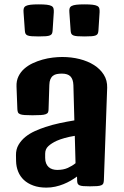

<svg xmlns="http://www.w3.org/2000/svg" viewBox="-20 -854 570 880"><path d="M53.2 -142.1Q52.7 -169.4 64.9 -190.2Q77.1 -210.9 96.4 -226.6Q115.7 -242.2 140.1 -253.2Q164.6 -264.2 188.5 -272Q219.2 -282.2 253.7 -289.6Q288.1 -296.9 320.8 -302.2L316.4 -463.9Q315.4 -490.7 303 -503.7Q290.5 -516.6 263.7 -516.6Q251 -516.6 240.7 -514.6Q230.5 -512.7 222.9 -506.8Q215.3 -501 210.9 -490.7Q206.5 -480.5 206.1 -464.4L202.6 -353.5Q202.6 -344.2 200 -338.9Q197.3 -333.5 189.5 -330.6Q181.6 -327.6 167.2 -326.7Q152.8 -325.7 128.9 -325.7Q106.9 -325.7 93.3 -326.7Q79.6 -327.6 72.3 -330.6Q64.9 -333.5 62.5 -338.9Q60.1 -344.2 59.6 -353.5L55.7 -457.5Q54.7 -483.4 64.5 -503.7Q74.2 -523.9 91.1 -538.8Q107.9 -553.7 129.6 -564Q151.4 -574.2 175 -580.8Q198.7 -587.4 222.2 -590.1Q245.6 -592.8 265.1 -592.8Q307.1 -592.8 345 -583.3Q382.8 -573.7 411.1 -555.7Q439.5 -537.6 455.8 -511.5Q472.2 -485.4 471.2 -451.7L456.1 -27.8Q455.6 -18.6 453.4 -13.2Q451.2 -7.8 444.3 -4.9Q437.5 -2 425 -1Q412.6 0 392.1 0Q373 0 361.6 -1Q350.1 -2 344 -4.9Q337.9 -7.8 335.7 -13.2Q333.5 -18.6 333.5 -27.8L333 -44.9Q319.8 -35.2 304.2 -26.1Q288.6 -17.1 271 -10Q253.4 -2.9 233.6 1.5Q213.9 5.9 192.4 5.9Q158.2 5.9 132.3 -3.7Q106.4 -13.2 89.1 -29.5Q71.8 -45.9 63 -68.1Q54.2 -90.3 53.7 -115.7ZM187 -130.4Q187 -115.7 191.4 -105.2Q195.8 -94.7 203.1 -88.1Q210.4 -81.5 220.5 -78.4Q230.5 -75.2 242.2 -75.2Q270.5 -75.2 291 -84.5Q311.5 -93.8 326.2 -106L322.8 -231.4Q296.4 -227.1 276.4 -221.4Q256.3 -215.8 240.7 -209Q216.3 -197.8 201.7 -184.3Q187 -170.9 187 -149.4ZM367.2 -687Q346.7 -687 334.5 -688Q322.3 -689 315.7 -691.9Q309.1 -694.8 306.6 -700.2Q304.2 -705.6 303.7 -714.8L297.9 -798.3Q296.9 -808.6 299.1 -815.7Q301.3 -822.8 308.6 -826.7Q315.9 -830.6 329.8 -832.3Q343.8 -834 367.2 -834Q390.6 -834 404.5 -832.3Q418.5 -830.6 425.8 -826.7Q433.1 -822.8 435.1 -815.7Q437 -808.6 436.5 -798.3L431.2 -714.8Q430.7 -705.6 428.2 -700.2Q425.8 -694.8 419.2 -691.9Q412.6 -689 400.1 -688Q387.7 -687 367.2 -687ZM157.2 -687Q136.7 -687 124.5 -688Q112.3 -689 105.7 -691.9Q99.1 -694.8 96.7 -700.2Q94.2 -705.6 93.8 -714.8L87.9 -798.3Q86.9 -808.6 89.1 -815.7Q91.3 -822.8 98.6 -826.7Q106 -830.6 119.9 -832.3Q133.8 -834 157.2 -834Q180.7 -834 194.6 -832.3Q208.5 -830.6 215.8 -826.7Q223.1 -822.8 225.1 -815.7Q227.1 -808.6 226.6 -798.3L221.2 -714.8Q220.7 -705.6 218.3 -700.2Q215.8 -694.8 209.2 -691.9Q202.6 -689 190.2 -688Q177.7 -687 157.2 -687Z"/></svg>

Font: Denk One
Style: Regular
Weight: 400
Designer: Irina Smirnova
Foundry: Irina Smirnova
Version: Version 1.002